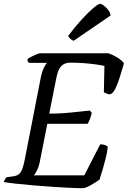

<svg xmlns="http://www.w3.org/2000/svg" viewBox="-29 -982 667 1002"><path d="M403 0Q374 0 331 -2Q288 -4 238.5 -7.5Q189 -11 141 -15Q93 -19 53.5 -23.5Q14 -28 -9 -32Q-7 -40 -3 -46.5Q1 -53 5 -57L34 -61Q56 -63 68 -72Q80 -81 87.5 -100.5Q95 -120 102 -158L183 -573Q190 -608 200 -628.5Q210 -649 217 -654H122Q120 -656 117 -660.5Q114 -665 114 -673Q121 -679 134.5 -686Q148 -693 161.5 -698.5Q175 -704 180 -704H537Q560 -696 583 -682Q606 -668 618 -652Q608 -617 597.5 -583.5Q587 -550 576.5 -526.5Q566 -503 554 -494Q544 -487 530.5 -492.5Q517 -498 513 -501L516 -638Q499 -642 470 -646Q441 -650 407.5 -652.5Q374 -655 339 -655Q314 -655 299 -644Q284 -633 276.5 -615Q269 -597 265 -575L228 -389Q269 -389 304 -391.5Q339 -394 372 -398Q405 -402 440 -405L450 -393Q445 -372 439 -357.5Q433 -343 428 -336H218L178 -134Q173 -110 164 -92.5Q155 -75 148 -67H411L494 -229Q509 -229 521.5 -224Q534 -219 533 -213Q531 -189 523 -157Q515 -125 506 -95Q497 -65 490 -44Q480 -37 463 -26.5Q446 -16 430 -8Q414 0 403 0ZM355 -769Q346 -772 337.5 -780Q329 -788 327 -795Q364 -844 398.5 -881.5Q433 -919 458.5 -940.5Q484 -962 494 -962Q501 -962 513.5 -952.5Q526 -943 536.5 -929Q547 -915 548 -901Z"/></svg>

Font: Texturina Medium 12pt
Style: Italic
Weight: 400
Italic angle: -11°
Version: Version 1.002